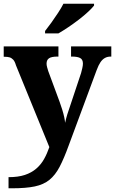

<svg xmlns="http://www.w3.org/2000/svg" viewBox="-20 -786 621 1035"><path d="M26 169Q78 169 114 157Q150 145 175.5 123Q201 101 217.5 71.5Q234 42 246 7L66 -434Q60 -455 51 -464.5Q42 -474 31 -477Q20 -480 4 -480H0V-536H295V-481H290Q258 -481 244.5 -472Q231 -463 231 -443Q231 -434 234 -423.5Q237 -413 240 -403L301 -238Q309 -216 315.5 -195Q322 -174 326 -155.5Q330 -137 331 -124Q336 -147 342.5 -168.5Q349 -190 355 -206L417 -392Q420 -403 423.5 -418Q427 -433 427 -443Q427 -465 412.5 -473Q398 -481 368 -481H363V-536H580V-481H577Q559 -481 545.5 -473.5Q532 -466 521.5 -450.5Q511 -435 501 -408L350 -1Q325 68 301.5 113Q278 158 246.5 183.5Q215 209 167.5 219Q120 229 44 229H26ZM223 -619Q238.2 -638 256.9 -664Q275.5 -690 293.2 -717Q310.9 -744 322 -766H487V-756Q477 -743 455.7 -723Q434.5 -703 405.9 -681Q377.3 -659 348.3 -639.5Q319.2 -620 295 -606H223Z"/></svg>

Font: Noto Serif Hentaigana EL
Style: Regular
Weight: 400
Designer: Kazuhiro Yamada
Foundry: nipponia
Version: Version 1.000